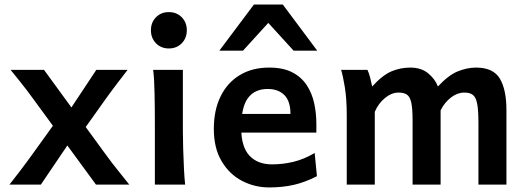

<svg xmlns="http://www.w3.org/2000/svg" viewBox="-20 -801 2290 833"><path d="M396.5 0 128.4 -366.2Q112.3 -388.7 98.9 -406.2Q85.4 -423.8 68.8 -444.8Q52.2 -465.8 25.9 -498H170.9L438 -131.8Q453.6 -110.8 467 -93Q480.5 -75.2 497.8 -54Q515.1 -32.7 541 0ZM242.2 -300.8 280.8 -182.6 157.2 0H21Q48.3 -35.2 65.4 -57.4Q82.5 -79.6 95 -96.7Q107.4 -113.8 120.6 -131.8ZM314.9 -197.8 278.3 -317.4 397.9 -498H533.7Q508.8 -465.8 491.9 -443.6Q475.1 -421.4 461.9 -403.8Q448.7 -386.2 434.6 -366.2Z M644.5 -498H773.4Q773.4 -451.2 773.4 -398.7Q773.4 -346.2 773.4 -301.5Q773.4 -256.8 773.4 -231.9Q773.4 -200.7 774.7 -156Q775.9 -111.3 778.1 -68.8Q780.3 -26.4 783.2 0H651.9Q651.9 -35.2 651.9 -82.5Q651.9 -129.9 651.9 -177Q651.9 -224.1 651.9 -258.8Q651.9 -330.1 650.6 -394.8Q649.4 -459.5 644.5 -498ZM634.8 -669.9Q634.8 -703.6 656.7 -726.1Q678.7 -748.5 712.4 -748.5Q746.6 -748.5 768.6 -726.1Q790.5 -703.6 790.5 -669.9Q790.5 -635.7 768.6 -613.3Q746.6 -590.8 712.4 -590.8Q678.7 -590.8 656.7 -613.3Q634.8 -635.7 634.8 -669.9Z M1352.5 -225.6H981.4V-306.6H1240.2Q1240.2 -361.8 1213.9 -388.4Q1187.5 -415 1141.1 -415Q1085 -415 1055.7 -375.5Q1026.4 -335.9 1026.4 -246.6Q1026.4 -164.6 1061.8 -126.2Q1097.2 -87.9 1160.2 -87.9Q1208 -87.9 1253.9 -99.1Q1299.8 -110.4 1345.2 -137.2L1355 -36.6Q1302.7 -9.8 1253.9 1.2Q1205.1 12.2 1147.9 12.2Q1084.5 12.2 1029.5 -16.6Q974.6 -45.4 941.2 -102.1Q907.7 -158.7 907.7 -241.7Q907.7 -322.8 936.8 -382.3Q965.8 -441.9 1019.8 -474.9Q1073.7 -507.8 1147.9 -507.8Q1209 -507.8 1248.8 -486.8Q1288.6 -465.8 1311.3 -430.7Q1334 -395.5 1343.3 -352.3Q1352.5 -309.1 1352.5 -264.6Q1352.5 -258.3 1352.5 -245.4Q1352.5 -232.4 1352.5 -225.6ZM1034.2 -581.1H931.6L1081.5 -781.2H1207L1356.4 -581.1H1253.9L1144 -701.7Z M1891.6 -322.3V0H1770V-278.3Q1770 -329.6 1764.4 -355.5Q1758.8 -381.3 1745.6 -390.4Q1732.4 -399.4 1709 -399.4Q1679.2 -399.4 1650.4 -376Q1621.6 -352.5 1606 -315.9V0H1484.4V-300.3Q1484.4 -372.1 1476.1 -422.4Q1467.8 -472.7 1460 -498H1574.2Q1581.1 -483.4 1586.2 -463.1Q1591.3 -442.9 1594.7 -425.8Q1639.6 -475.1 1678.5 -491.5Q1717.3 -507.8 1759.8 -507.8Q1807.6 -507.8 1837.6 -482.9Q1867.7 -458 1879.9 -425.8Q1925.8 -475.1 1966.3 -491.5Q2006.8 -507.8 2045.4 -507.8Q2119.6 -507.8 2148.4 -460.2Q2177.2 -412.6 2177.2 -322.3V0H2055.7V-268.6Q2055.7 -322.3 2050.3 -350.6Q2044.9 -378.9 2031.7 -389.2Q2018.6 -399.4 1994.6 -399.4Q1964.8 -399.4 1937 -378.4Q1909.2 -357.4 1891.6 -322.3Z"/></svg>

Font: Kanchenjunga
Style: Bold
Weight: 700
Designer: Becca Hirsbrunner Spalinger
Foundry: SIL International
Version: Version 2.001